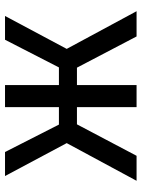

<svg xmlns="http://www.w3.org/2000/svg" viewBox="81 -648 567 769"><g transform="rotate(-90 364.5 -263.5)"><path d="M685.1 -526.9 553.2 -279.8 704.1 0H603L478 -238.8H408.2V0H319.8V-238.8H251L125 0H24.9L175.8 -279.8L43.9 -526.9H140.1L250 -311H319.8V-526.9H408.2V-311H479L589.8 -526.9Z"/></g></svg>

Font: FiraGO
Style: Regular
Weight: 400
Designer: bBox Type
Foundry: bBox Type GmbH
Version: Version 1.001;PS 001.001;hotconv 1.0.88;makeotf.lib2.5.64775